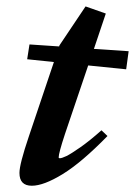

<svg xmlns="http://www.w3.org/2000/svg" viewBox="-20 -576 427 607"><path d="M80.6 11.2Q41.5 11.2 41.5 -29.3Q41.5 -57.1 71.3 -145L150.4 -379.9L65.9 -388.7L73.2 -435.5L167 -429.2L168 -432.6L250.5 -555.7L314.5 -533.2L276.9 -421.4L386.7 -414.1L378.9 -356.9L258.8 -369.1L185.1 -151.4Q165.5 -91.8 165.5 -78.6Q165.5 -75.7 168.9 -75.7Q175.3 -75.7 189.7 -82.5Q204.1 -89.4 234.4 -110.6Q264.6 -131.8 300.8 -164.1L319.8 -146Q238.3 -62.5 178.2 -25.6Q118.2 11.2 80.6 11.2Z"/></svg>

Font: Elstob 8pt
Style: Bold Italic
Weight: 700
Italic angle: -20°
Designer: Peter S. Baker
Version: Version 1.015